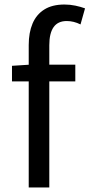

<svg xmlns="http://www.w3.org/2000/svg" viewBox="-20 -829 396 849"><path d="M107 0V-630Q107 -685 124 -725Q141 -765 176 -787Q211 -809 265 -809Q290 -809 313.5 -804Q337 -799 356 -792L336 -721Q306 -736 275 -736Q236 -736 217 -709Q198 -682 198 -629V0ZM33 -469V-538L111 -543H313V-469Z"/></svg>

Font: Noto Sans TC
Style: Regular
Weight: 400
Designer: Ryoko NISHIZUKA  (kana, bopomofo & ideographs); Paul D. Hunt (Latin, Greek & Cyrillic); Sandoll Communications , Soo-you
Foundry: Adobe
Version: Version 2.004-H2;hotconv 1.0.118;makeotfexe 2.5.65603